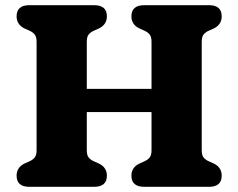

<svg xmlns="http://www.w3.org/2000/svg" viewBox="-20 -720 918 740"><path d="M314.5 -140.5Q314.5 -121 322.5 -112Q330.5 -103 343.5 -97.5L361.5 -89.5Q392 -74.5 392 -43Q392 0 342.5 0H93Q44 0 44 -43Q44 -74.5 74 -89.5L92 -97.5Q105 -103 113 -112Q121 -121 121 -140.5V-559.5Q121 -579 113 -588Q105 -597 92 -602.5L74 -610.5Q44 -625.5 44 -657Q44 -700 93 -700H342.5Q392 -700 392 -657Q392 -625.5 361.5 -610.5L343.5 -602.5Q330.5 -597 322.5 -588Q314.5 -579 314.5 -559.5V-377.5H564V-559.5Q564 -579 556 -588Q548 -597 535 -602.5L517 -610.5Q486.5 -625.5 486.5 -657Q486.5 -700 536 -700H785.5Q834.5 -700 834.5 -657Q834.5 -625.5 804.5 -610.5L786.5 -602.5Q773.5 -597 765.5 -588Q757.5 -579 757.5 -559.5V-140.5Q757.5 -121 765.5 -112Q773.5 -103 786.5 -97.5L804.5 -89.5Q834.5 -74.5 834.5 -43Q834.5 0 785.5 0H536Q486.5 0 486.5 -43Q486.5 -74.5 517 -89.5L535 -97.5Q548 -103 556 -112Q564 -121 564 -140.5V-288H314.5Z"/></svg>

Font: Fraunces 9pt SuperSoft
Style: Bold
Weight: 700
Version: Version 1.000;[b76b70a41]